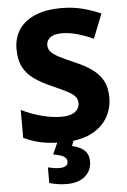

<svg xmlns="http://www.w3.org/2000/svg" viewBox="-63 -769 696 1053"><g transform="rotate(-5 285.5 -242.0)"><path d="M535 -212Q535 -152 505.5 -101.5Q476 -51 415 -20.5Q354 10 260 10Q213 10 176.5 5.5Q140 1 108.5 -8.5Q77 -18 45 -33V-187Q99 -160 157 -145Q215 -130 264 -130Q298 -130 320 -138.5Q342 -147 353 -162Q364 -177 364 -196Q364 -219 350.5 -234Q337 -249 307 -264.5Q277 -280 227 -302Q172 -326 132.5 -353.5Q93 -381 72 -421Q51 -461 51 -521Q51 -587 84 -632.5Q117 -678 175.5 -701Q234 -724 312 -724Q379 -724 433.5 -709.5Q488 -695 532 -675L479 -541Q435 -561 390.5 -573.5Q346 -586 307 -586Q277 -586 258 -578.5Q239 -571 230 -557.5Q221 -544 221 -528Q221 -507 234.5 -491.5Q248 -476 279.5 -459.5Q311 -443 365 -420Q419 -397 457 -369.5Q495 -342 515 -305Q535 -268 535 -212ZM399 126Q399 178 362.5 209Q326 240 262 240Q232 240 207 235.5Q182 231 166 226V140Q182 144 197.5 146.5Q213 149 229 149Q251 149 263.5 141.5Q276 134 276 118Q276 99 257.5 88.5Q239 78 201 72L233 0H321L308 35Q329 39 350 49Q371 59 385 77.5Q399 96 399 126Z"/></g></svg>

Font: Noto Sans Khmer ExtraBold
Style: Regular
Weight: 800
Version: Version 2.003